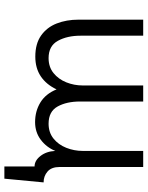

<svg xmlns="http://www.w3.org/2000/svg" viewBox="82 -610 678 882"><g transform="rotate(90 421.0 -169.0)"><path d="M800.8 149.9H744.6V11.2Q717.8 11.2 696.5 -15.9Q675.3 -43 673.3 -84Q656.7 -43.5 622.1 -17.3Q587.4 8.8 541 8.8Q490.7 8.8 450.9 -15.4Q411.1 -39.6 390.6 -89.8Q368.2 -42.5 330.6 -17.3Q293 7.8 240.2 7.8Q180.7 7.8 143.1 -18.8Q105.5 -45.4 87.9 -90.3Q70.3 -135.3 70.3 -190.9V-487.8H144V-199.7Q144 -138.7 167.5 -95.9Q190.9 -53.2 247.1 -53.2Q287.6 -53.2 315.7 -75.9Q343.8 -98.6 358.2 -134.5Q372.6 -170.4 372.6 -210.4V-487.8H446.3V-197.8Q446.3 -136.2 469.2 -94.7Q492.2 -53.2 548.3 -53.2Q588.4 -53.2 616.5 -75.7Q644.5 -98.1 658.9 -134.3Q673.3 -170.4 673.3 -210.4V-487.8H747.1V-104Q747.1 -66.4 768.1 -48.3Q789.1 -30.3 817.9 -30.3Z"/></g></svg>

Font: Acari Sans
Style: Regular
Weight: 400
Designer: Alfredo Marco Pradil and Stefan Peev
Foundry: Hanken Design Co.
Version: Version 1.045;February 4, 2021;FontCreator 13.0.0.2655 64-bi